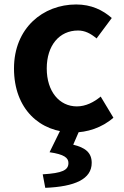

<svg xmlns="http://www.w3.org/2000/svg" viewBox="-20 -594 567 881"><path d="M316.8 13.8C378.6 13.8 447.1 -7.1 500.4 -53.9L442 -150.9C411.2 -125.2 373.5 -105.8 332.7 -105.8C252.4 -105.8 194.5 -174.2 194.5 -279.9C194.5 -385.2 251.9 -454 338.1 -454C368.7 -454 395.1 -441.2 423.1 -417.6L492.9 -511.4C451.7 -547.6 399.2 -573.5 329.5 -573.5C177.6 -573.5 44.2 -465.5 44.2 -279.9C44.2 -94.2 162.6 13.8 316.8 13.8ZM187.7 267.9C323.6 262.4 400.8 228 400.8 153.2C400.8 106.1 370.8 83.2 316 69.9L348.2 -4.3H260.8L207.4 104.5C275 114.3 294 130.3 294 153.9C294 186.9 266 200.4 176 205.9Z"/></svg>

Font: Source Han Sans JP VF
Style: Regular
Weight: 250
Designer: Ryoko NISHIZUKA 西塚涼子 (kana, bopomofo & ideographs); Paul D. Hunt (Latin, Greek & Cyrillic); Sandoll Communications 산돌커뮤니
Foundry: Adobe
Version: Version 2.004;hotconv 1.0.118;makeotfexe 2.5.65603